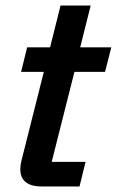

<svg xmlns="http://www.w3.org/2000/svg" viewBox="-20 -670 420 690"><path d="M128.3 0Q83.3 0 64.6 -23.3Q45.8 -46.7 57.5 -94.2L137.5 -411.7H55.8L77.5 -500H160L197.5 -650H305.8L268.3 -500H380L357.5 -411.7H247.5L165.8 -88.3H287.5L265.8 0Z"/></svg>

Font: Funnel Sans Medium
Style: Italic
Weight: 500
Italic angle: -14.036°
Version: Version 1.000; Beta; Release 5; Build 24; ttfautohint (v1.8.